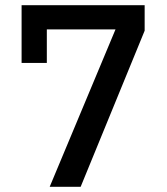

<svg xmlns="http://www.w3.org/2000/svg" viewBox="-20 -718 640 738"><path d="M290 0H171L424 -605H160V-476H63V-698H536V-600Z"/></svg>

Font: IBM Plex Sans KR Medm
Style: Regular
Weight: 500
Designer: Mike Abbink; Paul van der Laan; Pieter van Rosmalen; Wujin Sim; Chorong Kim; Dohee Lee;
Foundry: Sandoll Inc.
Version: Version 1.003